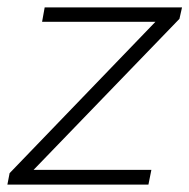

<svg xmlns="http://www.w3.org/2000/svg" viewBox="-27 -500 513 520"><path d="M459 -449 64 -40H383L375 0H-7L-1 -31L394 -441H87L94 -480H466Z"/></svg>

Font: Montserrat Ace
Style: Light Italic
Weight: 300
Italic angle: -11.3°
Designer: Julieta Ulanovsky
Foundry: Julieta Ulanovsky
Version: Version 1